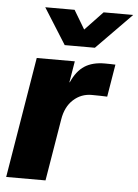

<svg xmlns="http://www.w3.org/2000/svg" viewBox="-53 -775 587 817"><g transform="rotate(5 241.0 -367.0)"><path d="M4.4 0 89.8 -515.6H252.4L237.3 -424.8H238.8Q260.7 -474.1 294.4 -495.8Q328.1 -517.6 380.4 -517.6Q393.6 -517.6 404.5 -517.3Q415.5 -517.1 425.8 -516.6L402.8 -377.9Q394 -378.4 374.5 -378.9Q355 -379.4 336.4 -379.4Q291.5 -379.4 258.3 -349.1Q225.1 -318.8 216.3 -264.2L172.4 0ZM232.4 -733.9 280.3 -653.8 356.4 -733.9H482.4V-733.4L332.5 -580.6H203.6L107.4 -733.4V-733.9Z"/></g></svg>

Font: Inter Display ExtraBold
Style: Italic
Weight: 800
Italic angle: -9.39999°
Designer: Rasmus Andersson
Foundry: rsms
Version: Version 4.000;git-a52131595